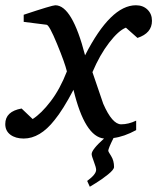

<svg xmlns="http://www.w3.org/2000/svg" viewBox="-38 -514 597 729"><path d="M539 -435Q539 -388 484 -370L440 -409Q412 -398 376.5 -352Q341 -306 313 -240Q350 -130 354 -120Q388 -42 422 -42Q450 -42 479 -56V-20Q433 5 393 10Q373 50 373 59Q373 61 384 78.5Q395 96 395 120Q395 130 372 148.5Q349 167 326 181L303 195L293 173Q327 148 327 131Q327 122 318.5 100Q310 78 310 71Q310 54 357 12Q284 5 241 -173Q201 -97 169 -58Q114 12 52 12Q21 12 1.5 -2.5Q-18 -17 -18 -43Q-18 -91 44 -102L86 -62Q119 -83 154.5 -129.5Q190 -176 216 -243Q208 -276 178.5 -347.5Q149 -419 139 -420L52 -431V-458Q160 -494 172 -494Q236 -494 285 -304Q382 -494 478 -494Q505 -494 522 -477.5Q539 -461 539 -435Z"/></svg>

Font: Veleka
Style: Italic
Weight: 400
Italic angle: -12°
Designer: Stefan Peev, Context Ltd, 2016; SIL International, 1997-2014.
Foundry: Stefan Peev, Context Ltd, 2016
Version: Version 1.000